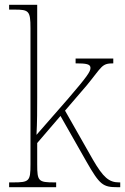

<svg xmlns="http://www.w3.org/2000/svg" viewBox="-20 -780 521 800"><path d="M18 0H214V-20H207C140 -20 135 -25 135 -95V-184L232 -297L340 -107C396 -9 409 0 470 0H481V-20H476C434 -20 410 -41 367 -115L251 -319L342 -425C406 -503 403 -516 452 -516V-536H295V-516C340 -516 357 -513 357 -497C357 -482 344 -462 264 -369L132 -218C135 -270 135 -327 135 -374V-760H18V-740H40C100 -740 107 -735 107 -663V-95C107 -25 102 -20 34 -20H18Z"/></svg>

Font: Noto Serif Thai SemiCondensed Thin
Style: Regular
Weight: 100
Width: 4
Designer: Monotype Design Team
Foundry: Monotype Imaging Inc.
Version: Version 2.002